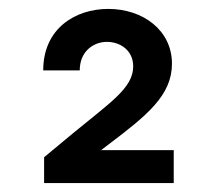

<svg xmlns="http://www.w3.org/2000/svg" viewBox="-20 -823 475 431"><path d="M370 -412V-486H207L224 -499C310 -564 366 -609 366 -680C366 -755 301 -803 223 -803C149 -803 77 -759 77 -665H159C159 -708 190 -729 220 -729C250 -729 279 -710 279 -674C279 -626 229 -594 144 -524L79 -470V-412Z"/></svg>

Font: Be Vietnam Pro
Style: Regular
Weight: 400
Designer: Lam Bao, Tony Le, Vietanh Nguyen
Foundry: Yellow Type Foundry
Version: Version 1.002